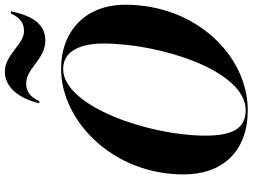

<svg xmlns="http://www.w3.org/2000/svg" viewBox="-145 -887 1042 792"><g transform="rotate(-90 376.0 -491.0)"><path d="M428.5 -904C489.5 -904 527.5 -825 605 -825C669 -825 705.5 -872 725.5 -967H716.5C697 -926 675 -913 643 -913C589 -913 547 -992 476.5 -992C412.5 -992 366 -935 346 -850H355C374.5 -891.5 396.5 -904 428.5 -904ZM317.5 10C540.5 10 752.5 -202 752.5 -495C752.5 -658 645.5 -760 487.5 -760C274.5 -760 52.5 -548 52.5 -255C52.5 -92 149.5 10 317.5 10ZM487.5 -751.5C566.5 -751.5 592.5 -671 592.5 -585C592.5 -353 481.5 1.5 317.5 1.5C238.5 1.5 212.5 -59 212.5 -165C212.5 -397 333.5 -751.5 487.5 -751.5Z"/></g></svg>

Font: Bodoni* 24pt
Style: Bold Italic
Weight: 700
Italic angle: -13°
Version: Version 2.3